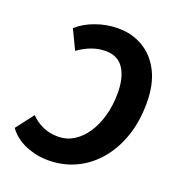

<svg xmlns="http://www.w3.org/2000/svg" viewBox="-124 -765 806 877"><g transform="rotate(20 278.5 -326.0)"><path d="M206 12Q149 12 96.5 -10Q44 -32 13 -75L79 -161Q104 -135 137 -120Q170 -105 212 -105Q253 -105 287 -126Q321 -147 346.5 -184.5Q372 -222 386.5 -273.5Q401 -325 401 -384Q401 -461 372 -504Q343 -547 285 -547Q251 -547 218.5 -535.5Q186 -524 152 -500L107 -594Q142 -626 195 -645Q248 -664 303 -664Q371 -664 425 -632Q479 -600 510 -538.5Q541 -477 541 -388Q541 -298 516 -225Q491 -152 445.5 -98.5Q400 -45 339 -16.5Q278 12 206 12Z"/></g></svg>

Font: Source Sans 3 ExtraLight
Style: Bold Italic
Weight: 700
Italic angle: -11°
Version: Version 3.052;hotconv 1.1.0;makeotfexe 2.6.0